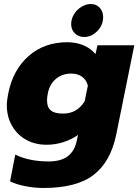

<svg xmlns="http://www.w3.org/2000/svg" viewBox="-20 -705 688 955"><path d="M334 -585Q334 -611 348 -634Q362 -657 385 -671Q408 -685 431 -685Q459 -685 476 -666.5Q493 -648 493 -620Q493 -580 464 -550.5Q435 -521 398 -521Q371 -521 352.5 -539Q334 -557 334 -585ZM30 197 56 64Q125 98 222 98Q284 98 318 71.5Q352 45 362 -6L368 -34Q338 -12 296.5 1.5Q255 15 212 15Q155 15 110.5 -9.5Q66 -34 40 -79Q14 -124 14 -182Q14 -205 21 -240Q44 -357 122 -426Q200 -495 315 -495Q359 -495 395.5 -479.5Q432 -464 455 -436L465 -480H648L558 -35Q530 100 445.5 165Q361 230 196 230Q151 230 105.5 221Q60 212 30 197ZM401 -201 417 -279Q410 -307 388.5 -323Q367 -339 334 -339Q290 -339 258.5 -313Q227 -287 218 -241Q214 -224 214 -205Q214 -172 232.5 -156Q251 -140 294 -140Q363 -140 401 -201Z"/></svg>

Font: Readiness ExtraBold
Style: Italic
Weight: 800
Italic angle: -12°
Designer: Katatrad Team
Foundry: CadsonDemak
Version: Version 1.00;January 16, 2020;FontCreator 12.0.0.2550 64-bit